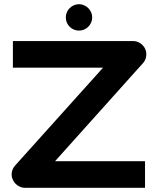

<svg xmlns="http://www.w3.org/2000/svg" viewBox="-20 -896 753 916"><path d="M672.9 -662.1Q680.2 -645 677.2 -626.2Q674.3 -607.4 661.6 -594.2L242.7 -127H671.9V0H99.6Q81.1 0 65.2 -10.5Q49.3 -21 41.5 -38.1Q33.2 -55.2 36.4 -73.7Q39.6 -92.3 51.8 -106L471.7 -573.2H41.5V-700.2H614.7Q633.3 -700.2 649.2 -689.7Q665 -679.2 672.9 -662.1ZM419.9 -813Q419.9 -799.8 414.8 -788.3Q409.7 -776.9 401.1 -768.3Q392.6 -759.8 381.1 -754.9Q369.6 -750 356.9 -750Q343.8 -750 332.3 -754.9Q320.8 -759.8 312.3 -768.3Q303.7 -776.9 298.8 -788.3Q293.9 -799.8 293.9 -813Q293.9 -825.7 298.8 -837.2Q303.7 -848.6 312.3 -857.2Q320.8 -865.7 332.3 -870.8Q343.8 -876 356.9 -876Q369.6 -876 381.1 -870.8Q392.6 -865.7 401.1 -857.2Q409.7 -848.6 414.8 -837.2Q419.9 -825.7 419.9 -813Z"/></svg>

Font: Audiowide
Style: Regular
Weight: 400
Version: Version 1.003